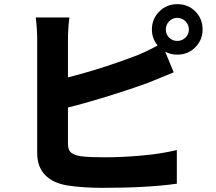

<svg xmlns="http://www.w3.org/2000/svg" viewBox="-20 -855 1040 924"><path d="M833 -658Q856 -658 872.5 -674Q889 -690 889 -713Q889 -736 872.5 -752.5Q856 -769 833 -769Q810 -769 794 -752.5Q778 -736 778 -713Q778 -690 794 -674Q810 -658 833 -658ZM833 -835Q885 -835 920 -800Q955 -765 955 -713Q955 -663 920 -627.5Q885 -592 833 -592Q783 -592 747 -627.5Q711 -663 711 -713Q711 -764 746.5 -799.5Q782 -835 833 -835ZM307 -661V-608V-521V-417V-312V-222V-163Q307 -134 321 -121.5Q335 -109 370 -103Q409 -98 481 -98Q568 -98 663 -106.5Q758 -115 831 -133V29Q693 49 472 49Q376 49 301 37Q233 25 196 -14Q159 -53 159 -118V-195V-297V-411V-519V-607V-661Q159 -715 152 -771H314Q307 -717 307 -661ZM643 -590Q703 -615 758 -647L816 -507L753 -481L694 -457Q592 -420 470 -383Q348 -346 243 -322L242 -467Q440 -512 643 -590Z"/></svg>

Font: Merged Yaku Han JP ExtraBold
Style: Regular
Weight: 800
Designer: Ryoko NISHIZUKA 西塚涼子 (kana, bopomofo & ideographs); Paul D. Hunt (Latin, Greek & Cyrillic); Sandoll Communications 산돌커뮤니
Foundry: Adobe
Version: Version 2.004